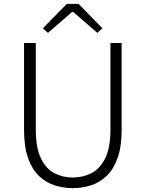

<svg xmlns="http://www.w3.org/2000/svg" viewBox="-20 -949 745 982"><path d="M352.1 13.2Q302.7 13.2 258.1 -1.5Q213.4 -16.1 178.5 -49.8Q143.6 -83.5 123.3 -141.1Q103 -198.7 103 -285.2V-729H163.1V-288.1Q163.1 -192.9 189.2 -139.2Q215.3 -85.4 258.3 -63.2Q301.3 -41 352.1 -41Q403.3 -41 447.3 -63.2Q491.2 -85.4 518.1 -139.2Q544.9 -192.9 544.9 -288.1V-729H602.1V-285.2Q602.1 -198.7 581.5 -141.1Q561 -83.5 526.1 -49.8Q491.2 -16.1 446.3 -1.5Q401.4 13.2 352.1 13.2ZM225.1 -780.8 199.2 -804.2 321.8 -929.2H381.8L503.9 -804.2L478 -780.8L354 -888.2H349.1Z"/></svg>

Font: Source Han Sans CN Light
Style: Regular
Weight: 300
Designer: Ryoko NISHIZUKA  (kana, bopomofo & ideographs); Paul D. Hunt (Latin, Greek & Cyrillic); Sandoll Communications , Soo-you
Foundry: Adobe
Version: Version 2.000;hotconv 1.0.107;makeotfexe 2.5.65593